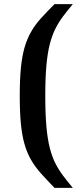

<svg xmlns="http://www.w3.org/2000/svg" viewBox="-20 -763 395 933"><path d="M245 150Q207 111 178.5 79Q150 47 130.5 13Q111 -21 99 -63Q87 -105 81.5 -161.5Q76 -218 76 -297Q76 -376 81.5 -432.5Q87 -489 99 -531Q111 -573 130.5 -607.5Q150 -642 178.5 -673.5Q207 -705 245 -743H334Q307 -711 286 -683Q265 -655 249 -623Q233 -591 222 -548.5Q211 -506 205.5 -445Q200 -384 200 -297Q200 -210 205.5 -148.5Q211 -87 222 -44Q233 -1 249 30.5Q265 62 286 90Q307 118 334 150Z"/></svg>

Font: Saira SemiExpanded SemiBold
Style: Regular
Weight: 600
Width: 6
Designer: Hector Gatti with collaboration of the Omnibus-Type team
Foundry: Omnibus-Type
Version: Version 1.101